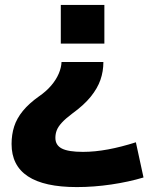

<svg xmlns="http://www.w3.org/2000/svg" viewBox="-20 -540 634 780"><path d="M400 -288Q400 -250 388 -215.5Q376 -181 348.5 -147Q321 -113 274 -79Q246 -58 231 -41.5Q216 -25 210.5 -10.5Q205 4 205 20Q205 50 231.5 63.5Q258 77 317 77Q365 77 419 67Q473 57 532 38L563 181Q503 199 432 209.5Q361 220 292 220Q27 220 27 45Q27 7 37.5 -26Q48 -59 73 -89.5Q98 -120 139 -149Q168 -169 188 -192.5Q208 -216 218.5 -240.5Q229 -265 230 -288ZM404 -520V-363H227V-520Z"/></svg>

Font: M PLUS 1 Thin ExtraBold
Style: Regular
Weight: 800
Version: Version 1.001